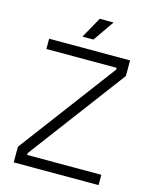

<svg xmlns="http://www.w3.org/2000/svg" viewBox="-128 -960 834 1045"><g transform="rotate(15 289.0 -438.0)"><path d="M52 0V-88L460 -632V-642H64V-700H520V-612L112 -68V-58H530V0ZM236 -758 302 -876H380L298 -758Z"/></g></svg>

Font: Space Grotesk Light Light
Style: Regular
Weight: 300
Version: Version 2.000